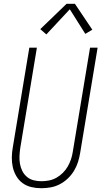

<svg xmlns="http://www.w3.org/2000/svg" viewBox="-20 -987 540 1015"><path d="M198 8Q171 8 145.5 2Q120 -4 99.5 -19Q79 -34 66 -56.5Q53 -79 47.5 -104Q42 -129 42.5 -156Q43 -183 48 -210L135 -735H175L87 -204Q84 -183 83 -162Q82 -141 85.5 -121Q89 -101 98 -83Q107 -65 122.5 -52Q138 -39 158 -34Q178 -29 199 -29Q219 -29 239.5 -33Q260 -37 278.5 -47.5Q297 -58 312.5 -73.5Q328 -89 338.5 -107.5Q349 -126 355.5 -145.5Q362 -165 365 -186L456 -735H496L404 -180Q400 -155 392.5 -131Q385 -107 371.5 -84.5Q358 -62 338.5 -43.5Q319 -25 296 -13Q273 -1 248 3.5Q223 8 198 8ZM225 -805 193 -833 332 -967H376L468 -830L431 -808L349 -938Z"/></svg>

Font: Iosevka Curly XLtObl
Style: Regular
Weight: 200
Italic angle: -9°
Monospace: yes
Designer: Belleve Invis
Foundry: Belleve Invis
Version: Version 11.1.0; ttfautohint (v1.8.3)